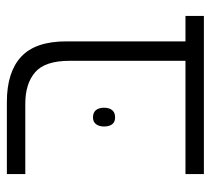

<svg xmlns="http://www.w3.org/2000/svg" viewBox="-48 -580 628 573"><g transform="rotate(-90 266.5 -294.0)"><path d="M371 0V-401Q371 -474 337 -503.5Q303 -533 243 -533H33V-588H248Q337 -588 383 -545.5Q429 -503 429 -411V0ZM33 0V-55H505V0ZM175 -298Q175 -313 182 -322Q189 -331 202 -331Q217 -331 224 -322Q231 -313 231 -298Q231 -283 224 -274Q217 -265 202 -265Q188 -265 181.5 -274Q175 -283 175 -298Z"/></g></svg>

Font: Noto Sans Hebrew Light
Style: Regular
Weight: 300
Designer: Monotype Design Team
Foundry: Monotype Imaging Inc.
Version: Version 2.003